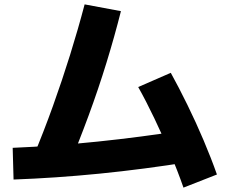

<svg xmlns="http://www.w3.org/2000/svg" viewBox="-20 -795 1040 878"><path d="M132 -78Q180 -193 222 -310Q264 -427 300.5 -544Q337 -661 367 -775L533 -744Q504 -629 467 -508.5Q430 -388 385 -266Q340 -144 289 -22ZM38 -119Q229 -127 426.5 -147.5Q624 -168 828 -200L849 -55Q637 -21 436 -1Q235 19 42 26ZM819 63Q793 -12 758 -94Q723 -176 685.5 -254.5Q648 -333 612 -397L761 -462Q798 -395 837 -315.5Q876 -236 911 -153.5Q946 -71 972 3Z"/></svg>

Font: M PLUS 2 Thin ExtraBold
Style: Regular
Weight: 800
Version: Version 1.001